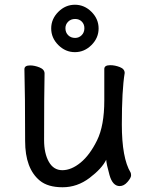

<svg xmlns="http://www.w3.org/2000/svg" viewBox="-20 -766 630 810"><path d="M148 -4Q86 -55 86 -171Q86 -368 83 -474Q83 -490 107 -490Q126 -490 147 -481.5Q168 -473 168 -456Q166 -368 166 -175Q166 -119 186 -83.5Q206 -48 243 -48Q281 -48 320 -80Q359 -112 389.5 -174Q420 -236 420 -342V-475Q420 -491 445 -491Q465 -491 485.5 -483Q506 -475 506 -458Q494 -385 494 -241Q494 -99 531 -38Q533 -34 533 -26Q533 -16 518 1.5Q503 19 485 19Q455 19 442 -27.5Q429 -74 428 -92Q410 -55 358 -15.5Q306 24 244 24Q182 24 148 -4ZM297 -606Q313 -606 324.5 -617.5Q336 -629 336 -647Q336 -664 325 -675Q314 -686 297 -686Q279 -686 267.5 -674.5Q256 -663 256 -647Q256 -629 267.5 -617.5Q279 -606 297 -606ZM366 -576Q336 -546 296 -546Q256 -546 226 -576Q196 -606 196 -646Q196 -686 226 -716Q256 -746 296 -746Q336 -746 366 -716Q396 -686 396 -646Q396 -606 366 -576Z"/></svg>

Font: LXGW WenKai Lite Medium
Style: Regular
Weight: 500
Designer: LXGW / Fontworks Inc.
Foundry: LXGW / Fontworks Inc.
Version: Version 1.511; March 25, 2025